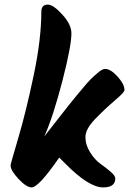

<svg xmlns="http://www.w3.org/2000/svg" viewBox="-20 -828 562 836"><path d="M118 -12Q95 -12 60.5 -49Q26 -86 26 -108Q26 -114 59.5 -227Q93 -340 126.5 -499Q160 -658 160 -777Q160 -808 188 -808Q212 -808 251.5 -764.5Q291 -721 291 -683Q291 -628 251.5 -475Q212 -322 173 -234Q186 -251 208.5 -279.5Q231 -308 245 -326Q259 -344 279.5 -370Q300 -396 314 -412.5Q328 -429 345 -449.5Q362 -470 374.5 -482.5Q387 -495 400 -506Q424 -528 437 -528Q462 -528 492 -494.5Q522 -461 522 -436Q522 -426 479.5 -390Q437 -354 394.5 -310Q352 -266 352 -231.5Q352 -197 372.5 -164.5Q393 -132 417 -115Q441 -98 461.5 -80.5Q482 -63 482 -51Q482 -12 429 -12Q366 -12 262 -118L238 -142Q148 -12 118 -12Z"/></svg>

Font: Kalam
Style: Bold
Weight: 700
Version: Version 2.001;PS 1.0;hotconv 1.0.79;makeotf.lib2.5.61930; tt